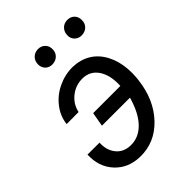

<svg xmlns="http://www.w3.org/2000/svg" viewBox="-210 -829 946 946"><g transform="rotate(-45 263.0 -356.0)"><path d="M25.4 0ZM278.8 -464.4Q230.5 -465.3 193.4 -436Q156.2 -406.7 146.5 -360.8L63 -360.4Q67.9 -409.2 99.9 -450.9Q131.8 -492.7 180.9 -515.9Q230 -539.1 282.7 -538.6Q335.4 -537.1 375.5 -512.9Q415.5 -488.8 439.7 -443.1Q463.9 -397.5 468.3 -339.4Q470.7 -307.6 467.8 -275.9L466.3 -263.7Q452.1 -141.1 379.2 -64.5Q306.2 12.2 204.6 9.8Q124 7.8 74.7 -45.9Q25.4 -99.6 29.3 -181.6L112.8 -181.2Q109.9 -131.8 136 -98.4Q162.1 -64.9 209 -63Q265.6 -60.5 308.6 -103.8Q351.6 -147 375.5 -231.9H180.2L193.4 -306.2H382.8Q386.7 -377 358.6 -419.9Q330.6 -462.9 278.8 -464.4ZM170.9 -668.5Q171.4 -690.9 185.5 -705.8Q199.7 -720.7 223.1 -721.7Q245.6 -722.2 260.5 -707.8Q275.4 -693.4 274.9 -670.4Q274.9 -647.9 260.3 -633.3Q245.6 -618.7 222.7 -617.7Q199.7 -617.2 185.3 -631.3Q170.9 -645.5 170.9 -668.5ZM374.5 -667.5Q375 -689.9 389.2 -705.1Q403.3 -720.2 426.3 -721.2Q449.7 -721.7 464.4 -707.3Q479 -692.9 478.5 -669.4Q478.5 -646.5 463.9 -632.1Q449.2 -617.7 426.3 -616.7Q403.8 -616.2 388.9 -630.4Q374 -644.5 374.5 -667.5Z"/></g></svg>

Font: Roboto
Style: Italic
Weight: 400
Italic angle: -12°
Designer: Google
Version: Version 2.134; 2016; ttfautohint (v1.6)